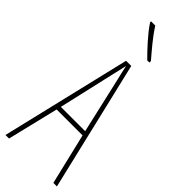

<svg xmlns="http://www.w3.org/2000/svg" viewBox="-309 -972 995 995"><g transform="rotate(45 188.5 -475.0)"><path d="M148 -950H117V-943C150 -892 208 -831 246 -793H262V-804C223 -850 183 -895 148 -950ZM351 0H377L208 -714H170L0 0H26L94 -281H284ZM208 -612 278 -306H100L170 -612C178 -646 183 -666 189 -695C195 -666 200 -645 208 -612Z"/></g></svg>

Font: Noto Sans Gurmukhi UI ExtraCondensed Thin
Style: Regular
Weight: 100
Width: 2
Designer: Jelle Bosma - Monotype Design Team
Foundry: Monotype Imaging Inc.
Version: Version 2.004